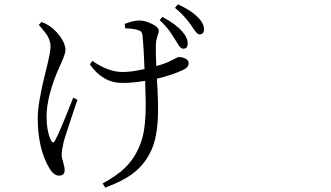

<svg xmlns="http://www.w3.org/2000/svg" viewBox="-20 -813 1540 892"><path d="M468.8 58.6 457 39.1Q525.4 2 561.5 -34.2Q606.4 -78.1 630.9 -141.6Q652.3 -191.4 656.2 -283.2Q658.2 -337.9 654.3 -437.5Q597.7 -427.7 547.9 -427.7Q458 -427.7 397.5 -513.7L409.2 -530.3Q482.4 -478.5 549.8 -478.5Q591.8 -478.5 651.4 -492.2Q647.5 -596.7 642.6 -642.6Q641.6 -657.2 637.2 -663.6Q632.8 -669.9 622.1 -672.9Q605.5 -679.7 561.5 -681.6L559.6 -702.1Q600.6 -717.8 627 -717.8Q655.3 -717.8 685.5 -702.1Q717.8 -686.5 717.8 -668.9Q717.8 -663.1 712.9 -649.4Q704.1 -623 704.1 -603.5Q703.1 -572.3 706.1 -505.9Q738.3 -514.6 757.8 -523.4Q775.4 -531.2 793.9 -541Q805.7 -547.9 809.6 -547.9Q827.1 -547.9 840.8 -541Q856.4 -533.2 856.4 -519.5Q856.4 -500 831.1 -488.3Q784.2 -465.8 709 -447.3Q715.8 -336.9 713.9 -276.4Q710 -170.9 682.6 -114.3Q653.3 -48.8 595.7 -5.9Q548.8 29.3 468.8 58.6ZM253.9 2.9Q230.5 2.9 210 -30.3Q155.3 -121.1 155.3 -265.6Q155.3 -334 191.4 -477.5Q214.8 -568.4 214.8 -595.7Q214.8 -621.1 201.2 -645.5Q188.5 -666 160.2 -697.3L172.9 -710.9Q201.2 -700.2 221.7 -683.6Q242.2 -667 260.7 -641.6Q284.2 -608.4 284.2 -581.1Q284.2 -564.5 264.6 -520.5Q259.8 -509.8 256.8 -503.9Q196.3 -367.2 196.3 -271.5Q196.3 -206.1 215.8 -163.1Q226.6 -139.6 237.3 -163.1Q253.9 -191.4 320.3 -359.4L339.8 -349.6Q335.9 -336.9 326.2 -309.6Q284.2 -183.6 276.4 -157.2Q266.6 -114.3 266.6 -93.8Q266.6 -80.1 273.4 -59.6Q280.3 -38.1 280.3 -22.5Q280.3 2.9 253.9 2.9ZM828.1 -586.9Q818.4 -587.9 802.7 -614.3Q794.9 -627.9 790 -634.8Q760.7 -684.6 721.7 -719.7L734.4 -734.4Q796.9 -701.2 826.2 -667Q854.5 -634.8 851.6 -608.4Q851.6 -585 828.1 -586.9ZM905.3 -653.3Q895.5 -653.3 874 -686.5Q868.2 -696.3 864.3 -701.2Q832 -745.1 793 -776.4L806.6 -793Q868.2 -764.6 898.4 -733.4Q928.7 -704.1 927.7 -674.8Q926.8 -653.3 905.3 -653.3Z"/></svg>

Font: Bpmf GenRyu Min R
Style: R
Weight: 400
Foundry: But Ko
Version: Version 1.320